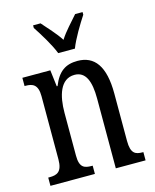

<svg xmlns="http://www.w3.org/2000/svg" viewBox="-115 -844 745 922"><g transform="rotate(-15 257.5 -383.0)"><path d="M221 -606H304C321 -651 360 -715 385 -753V-766H348C320 -733 286 -699 262 -661C238 -699 204 -733 176 -766H139V-753C164 -715 204 -651 221 -606ZM20 0H241V-41H236C201 -41 176 -48 176 -108V-321C176 -405 198 -485 269 -485C325 -485 345 -432 345 -347V0H493V-41H489C454 -41 431 -50 431 -113V-349C431 -486 384 -546 300 -546C242 -546 204 -522 177 -454H173L163 -536H24V-495H29C63 -495 90 -486 90 -427V-113C90 -50 63 -41 27 -41H20Z"/></g></svg>

Font: Noto Serif Tamil ExtraCondensed
Style: Italic
Weight: 400
Width: 2
Italic angle: -12°
Designer: Indian Type Foundry, Tom Grace, and the Monotype Design Team
Foundry: Monotype Imaging Inc.
Version: Version 2.003